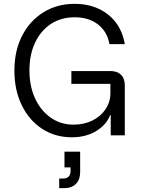

<svg xmlns="http://www.w3.org/2000/svg" viewBox="-20 -705 740 1000"><path d="M354.2 10Q266.7 10 199.2 -34.2Q131.7 -78.3 93.3 -157.1Q55 -235.8 55 -337.5Q55 -440.8 95.4 -519.2Q135.8 -597.5 206.7 -641.2Q277.5 -685 368.3 -685Q438.3 -685 493.3 -659.6Q548.3 -634.2 583.8 -587.1Q619.2 -540 630 -475H550Q539.2 -539.2 491.3 -577.1Q443.3 -615 368.3 -615Q298.3 -615 245.4 -580.4Q192.5 -545.8 162.9 -483.3Q133.3 -420.8 133.3 -337.5Q133.3 -256.7 162.5 -192.9Q191.7 -129.2 243.8 -92.5Q295.8 -55.8 362.5 -55.8Q418.3 -55.8 461.7 -77.5Q505 -99.2 530 -136.7Q555 -174.2 555 -220V-268.3H351.7V-335H555Q590.8 -335 610.4 -315.4Q630 -295.8 630 -260V0H556.7V-105H553.3Q535 -55.8 481.7 -22.9Q428.3 10 354.2 10ZM288.3 275V225H307.5Q326.7 225 337.1 215Q347.5 205 347.5 185V166.7H315.8V85H397.5V190Q397.5 230.8 375.4 252.9Q353.3 275 312.5 275Z"/></svg>

Font: Funnel Sans Light
Style: Regular
Weight: 300
Designer: NORD ID, Kristian Moeller
Foundry: Dicotype
Version: Version 1.000